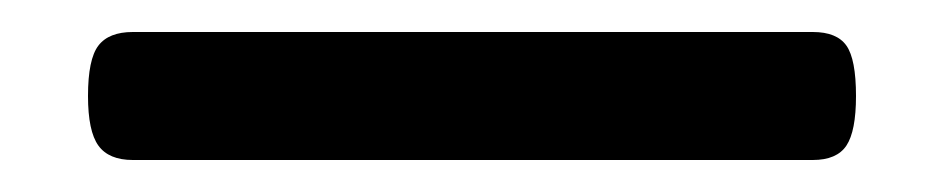

<svg xmlns="http://www.w3.org/2000/svg" viewBox="-20 36 590 120"><path d="M63 136Q48 136 41.5 127Q35 118 35 96Q35 73 41.5 64.5Q48 56 63 56H488Q503 56 509 64.5Q515 73 515 96Q515 118 509 127Q503 136 488 136Z"/></svg>

Font: Playwrite FR Moderne
Style: Regular
Weight: 400
Designer: Veronika Burian, José Scaglione
Foundry: TypeTogether
Version: Version 1.002